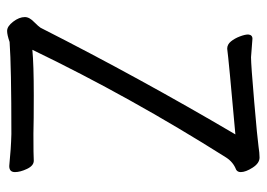

<svg xmlns="http://www.w3.org/2000/svg" viewBox="-125 -618 750 540"><g transform="rotate(90 250.0 -348.0)"><path d="M67 7Q54 7 41 -10Q28 -27 28 -43Q28 -56 43 -70Q54 -81 58 -87Q199 -365 358 -635Q145 -616 117 -612Q105 -612 96.5 -622.5Q88 -633 82.5 -647.5Q77 -662 77 -671Q78 -683 89 -683L141 -679Q162 -679 266.5 -688Q371 -697 391 -700Q411 -703 423 -703Q439 -703 451.5 -683.5Q464 -664 464 -650Q464 -641 457 -637Q436 -629 423 -609Q253 -340 120 -64Q161 -68 248 -68Q321 -68 356 -67Q418 -67 432 -68Q446 -68 455 -49Q464 -30 464 -15Q464 1 447 1Q398 -4 357 -5Q168 -5 98 0Q78 7 67 7Z"/></g></svg>

Font: LXGW WenKai Mono TC
Style: Regular
Weight: 400
Designer: LXGW / Fontworks Inc.
Foundry: LXGW / Fontworks Inc.
Version: Version 1.330